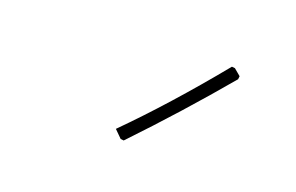

<svg xmlns="http://www.w3.org/2000/svg" viewBox="-38 -739 450 292"><g transform="rotate(15 187.5 -593.5)"><path d="M299 -669 304 -668 314 -658 313 -653Q244 -584 169 -518L164 -519L153 -532Q222 -590 299 -669Z"/></g></svg>

Font: Alegreya Sans Thin
Style: Italic
Weight: 100
Italic angle: -7°
Designer: Juan Pablo del Peral
Foundry: Huerta Tipografica
Version: Version 2.007